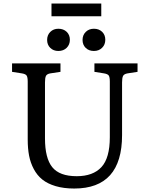

<svg xmlns="http://www.w3.org/2000/svg" viewBox="-20 -1062 850 1096"><path d="M273.9 -969.2V-1042H558.1V-969.2ZM313 -771Q285.2 -771 267.1 -788.6Q249 -806.2 249 -834Q249 -861.8 267.1 -879.9Q285.2 -897.9 313 -897.9Q342.3 -897.9 360.6 -880.4Q378.9 -862.8 378.9 -835Q378.9 -807.1 360.6 -789.1Q342.3 -771 313 -771ZM516.1 -771Q487.3 -771 469.2 -788.6Q451.2 -806.2 451.2 -834Q451.2 -861.8 469.5 -879.9Q487.8 -897.9 516.1 -897.9Q544.9 -897.9 563 -880.4Q581.1 -862.8 581.1 -835Q581.1 -807.1 562.7 -789.1Q544.4 -771 516.1 -771ZM403.8 14.2Q343.8 14.2 297.6 0.5Q251.5 -13.2 221.7 -37.1Q191.9 -61 172.9 -96.9Q153.8 -132.8 146 -173.6Q138.2 -214.4 138.2 -265.1V-596.2Q138.2 -620.6 132.3 -630.1Q126.5 -639.6 105 -643.1L48.8 -651.9V-700.2H325.2V-651.9L267.1 -643.1Q247.6 -639.6 242.2 -628.4Q236.8 -617.2 236.8 -591.8V-272Q236.8 -159.2 278.3 -107.7Q319.8 -56.2 418 -56.2Q510.7 -56.2 558.8 -107.9Q606.9 -159.7 606.9 -278.8V-596.2Q606.9 -621.1 601.1 -630.4Q595.2 -639.6 574.2 -643.1L519 -651.9V-700.2H765.1V-651.9L708 -643.1Q688 -639.6 682.4 -628.4Q676.8 -617.2 676.8 -591.8V-291Q676.8 14.2 403.8 14.2Z"/></svg>

Font: Literata Book
Style: Regular
Weight: 400
Designer: Latin by Veronika Burian and Jose Scaglione. Greek by Irene Vlachou. Cyrillic by Vera Evstafieva
Foundry: TypeTogether
Version: Version 2.003;PS 002.003;hotconv 1.0.88;makeotf.lib2.5.64775